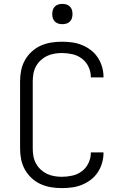

<svg xmlns="http://www.w3.org/2000/svg" viewBox="-20 -957 640 985"><path d="M297 8Q269 8 241.5 3.5Q214 -1 188.5 -12.5Q163 -24 142 -43.5Q121 -63 107.5 -87.5Q94 -112 88.5 -139.5Q83 -167 83 -195V-540Q83 -568 88.5 -595.5Q94 -623 107.5 -647.5Q121 -672 142 -691.5Q163 -711 188.5 -722.5Q214 -734 241.5 -738.5Q269 -743 297 -743Q324 -743 350 -739.5Q376 -736 400.5 -726Q425 -716 446 -700Q467 -684 481.5 -662Q496 -640 503.5 -614.5Q511 -589 511 -563Q511 -562 511 -561.5Q511 -561 511 -560H446Q446 -560 446 -560.5Q446 -561 446 -562Q446 -589 434 -614.5Q422 -640 400 -656.5Q378 -673 351 -679Q324 -685 297 -685Q278 -685 258 -681.5Q238 -678 220.5 -669.5Q203 -661 188.5 -647.5Q174 -634 164.5 -616.5Q155 -599 151.5 -579.5Q148 -560 148 -540V-195Q148 -175 151.5 -155.5Q155 -136 164.5 -118.5Q174 -101 188.5 -87.5Q203 -74 220.5 -65.5Q238 -57 258 -53.5Q278 -50 297 -50Q324 -50 351 -56Q378 -62 400 -78.5Q422 -95 434 -120.5Q446 -146 446 -173Q446 -174 446 -174.5Q446 -175 446 -175H511Q511 -174 511 -173.5Q511 -173 511 -172Q511 -146 503.5 -120.5Q496 -95 481.5 -73Q467 -51 446 -35Q425 -19 400.5 -9Q376 1 350 4.5Q324 8 297 8ZM300 -833Q289 -833 279 -836Q269 -839 261.5 -846.5Q254 -854 251 -864Q248 -874 248 -885Q248 -896 251 -906Q254 -916 261.5 -923.5Q269 -931 279 -934Q289 -937 300 -937Q311 -937 321 -934Q331 -931 338.5 -923.5Q346 -916 349 -906Q352 -896 352 -885Q352 -874 349 -864Q346 -854 338.5 -846.5Q331 -839 321 -836Q311 -833 300 -833Z"/></svg>

Font: Iosevka Custom Light Extended
Style: Regular
Weight: 300
Width: 7
Monospace: yes
Designer: Belleve Invis
Foundry: Belleve Invis
Version: Version 11.2.4; ttfautohint (v1.8.4)